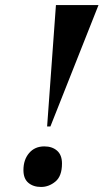

<svg xmlns="http://www.w3.org/2000/svg" viewBox="-20 -734 411 762"><path d="M167 -232 202 -714H371L180 -232ZM143 8Q112 8 92.5 -8.5Q73 -25 73 -59Q73 -100 95.5 -126.5Q118 -153 156 -153Q187 -153 206.5 -136Q226 -119 226 -85Q226 -35 200 -13.5Q174 8 143 8Z"/></svg>

Font: Noto Serif Display ExtraCondensed ExtraBold
Style: Italic
Weight: 800
Width: 2
Italic angle: -12°
Designer: Monotype Design Team
Foundry: Monotype Imaging Inc.
Version: Version 2.009